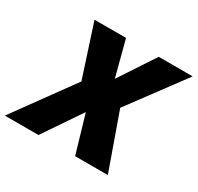

<svg xmlns="http://www.w3.org/2000/svg" viewBox="-213 -893 1104 1072"><g transform="rotate(30 338.5 -357.0)"><path d="M392.1 0 320.8 -243.2 155.8 0H-61L213.9 -378.9L105 -713.9H308.1L368.2 -484.9L519 -713.9H737.8L475.1 -359.9L603 0Z"/></g></svg>

Font: Open Sans Hebrew Extra Bold
Style: Italic
Weight: 800
Italic angle: -12°
Foundry: Ascender Corporation, Yanek Iontef
Version: Version 2.001;PS 002.001;hotconv 1.0.70;makeotf.lib2.5.58329